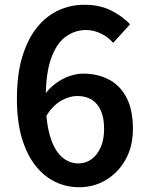

<svg xmlns="http://www.w3.org/2000/svg" viewBox="-20 -772 620 806"><path d="M312 14Q259 14 212 -8.5Q165 -31 129 -76.5Q93 -122 72 -191.5Q51 -261 51 -357Q51 -462 74.5 -537Q98 -612 137.5 -659.5Q177 -707 227.5 -729.5Q278 -752 334 -752Q399 -752 446.5 -728Q494 -704 526 -670L455 -592Q436 -615 405 -630.5Q374 -646 341 -646Q295 -646 256.5 -618.5Q218 -591 195 -528Q172 -465 172 -357Q172 -262 189.5 -202.5Q207 -143 238 -114.5Q269 -86 310 -86Q340 -86 364 -103.5Q388 -121 402.5 -153Q417 -185 417 -231Q417 -277 403.5 -307.5Q390 -338 365 -353.5Q340 -369 304 -369Q272 -369 237 -349.5Q202 -330 171 -281L166 -373Q186 -401 213.5 -421.5Q241 -442 271.5 -452.5Q302 -463 328 -463Q390 -463 437.5 -438Q485 -413 511.5 -361.5Q538 -310 538 -231Q538 -157 507 -102Q476 -47 425 -16.5Q374 14 312 14Z"/></svg>

Font: Noto Sans JP SemiBold
Style: Regular
Weight: 600
Designer: Ryoko NISHIZUKA  (kana, bopomofo & ideographs); Paul D. Hunt (Latin, Greek & Cyrillic); Sandoll Communications , Soo-you
Foundry: Adobe
Version: Version 2.004-H2;hotconv 1.0.118;makeotfexe 2.5.65603